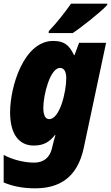

<svg xmlns="http://www.w3.org/2000/svg" viewBox="-28 -786 605 1046"><path d="M237 -606H368C412 -634 527 -725 556 -759L557 -766H359C324 -716 280 -660 238 -617ZM163 240C294 240 393 183 428 21L550 -553H403L378 -486H375C349 -541 321 -563 262 -563C101 -563 27 -313 27 -174C27 -48 81 7 156 7C209 7 241 -12 271 -50H274C268 -29 262 -9 259 6L254 26C243 69 213 100 158 100C100 100 36 82 -8 58V208C35 226 89 240 163 240ZM240 -137C219 -137 208 -158 208 -199C208 -269 245 -416 299 -416C322 -416 333 -394 333 -360C333 -286 298 -137 240 -137Z"/></svg>

Font: Noto Sans UI SemiCondensed Black
Style: Italic
Weight: 900
Width: 4
Italic angle: -372°
Designer: Monotype Design Team
Foundry: Monotype Imaging Inc.
Version: Version 1.901